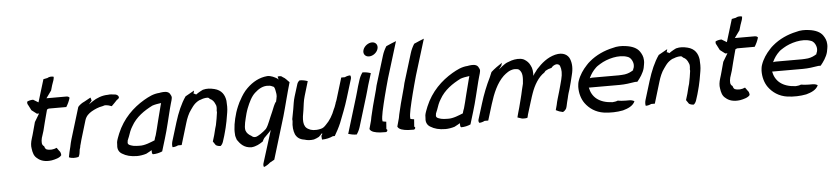

<svg xmlns="http://www.w3.org/2000/svg" viewBox="-47 -953 6161 1414"><g transform="rotate(-5 3033.5 -246.5)"><path d="M161 -456C158 -445 161 -436 165 -431L186 -390L224 -361H240C227 -340 217 -322 204 -301C197 -277 191 -254 185 -231C180 -214 177 -200 171 -183C162 -155 159 -130 163 -109C167 -78 174 -51 198 -34C219 -15 253 -2 303 -9C329 -14 363 -22 376 -41C376 -54 372 -67 364 -74L347 -98C323 -87 295 -84 270 -94C262 -100 259 -108 256 -118C238 -128 238 -151 245 -181L248 -190C253 -204 257 -218 261 -231L276 -291C286 -324 291 -353 301 -385L314 -391H444C456 -410 467 -433 474 -457C471 -463 463 -468 452 -468H304L343 -522L354 -560L367 -597C369 -605 371 -613 371 -621C359 -626 337 -625 324 -616L294 -610C277 -554 260 -499 243 -443L205 -466C189 -466 173 -462 161 -456Z M461 -151C458 -142 456 -134 454 -125C451 -116 451 -106 448 -97C440 -70 436 -46 431 -21C448 -11 478 -11 502 -17C513 -35 512 -53 515 -70L521 -90V-95L527 -116C530 -130 535 -145 539 -159C552 -200 563 -241 576 -282C586 -314 607 -330 628 -343C653 -357 679 -369 710 -374L727 -379C748 -379 766 -373 778 -368C784 -375 791 -382 799 -389L819 -410C825 -413 830 -418 835 -423C839 -432 832 -448 809 -452H804C790 -454 774 -457 757 -454C714 -454 672 -437 641 -416C637 -414 635 -411 631 -409L612 -396L634 -422C631 -429 631 -438 627 -445L580 -419C563 -412 543 -398 532 -384Z M794 -101C793 -92 793 -85 793 -77C789 -47 803 -24 824 -13C851 4 886 14 933 14C953 14 979 10 1001 3C1011 -2 1020 -7 1027 -11L1042 -20L1043 4C1045 6 1048 8 1049 11C1074 11 1099 5 1119 -4L1147 -96C1170 -170 1185 -242 1204 -315L1213 -348C1225 -390 1230 -395 1213 -422C1198 -445 1159 -438 1156 -438C1150 -438 1142 -436 1136 -435C1090 -432 1057 -414 1020 -393C937 -344 860 -271 815 -163C807 -142 797 -119 794 -101ZM873 -106C875 -115 882 -125 884 -133C892 -158 903 -187 916 -207C953 -274 1015 -315 1076 -346C1093 -352 1120 -357 1138 -359C1139 -359 1140 -358 1142 -359L1137 -342C1127 -304 1118 -270 1109 -233C1104 -217 1099 -188 1094 -172C1090 -157 1087 -143 1082 -127L1075 -108L1070 -90C1042 -79 996 -58 957 -60C941 -60 925 -61 913 -63C897 -67 871 -72 871 -89C872 -95 872 -101 873 -106Z M1200 -71C1195 -54 1195 -38 1198 -28C1213 -28 1227 -32 1239 -38H1266L1314 -197C1323 -228 1338 -266 1358 -292C1367 -305 1379 -322 1391 -333C1401 -342 1421 -357 1436 -359C1450 -365 1466 -369 1485 -369C1495 -369 1498 -362 1503 -358C1523 -350 1534 -333 1541 -315C1548 -304 1548 -287 1545 -268L1546 -256C1542 -226 1537 -194 1530 -162L1523 -138C1518 -121 1515 -106 1511 -90C1506 -74 1502 -59 1497 -44L1516 -16C1523 -11 1536 -6 1551 -6C1558 -11 1566 -22 1570 -34L1584 -78L1593 -111C1595 -120 1597 -129 1600 -138C1603 -153 1606 -168 1610 -184C1613 -203 1618 -227 1621 -248C1626 -276 1625 -308 1623 -334C1617 -378 1595 -415 1542 -428C1512 -435 1488 -438 1457 -430C1444 -424 1434 -418 1422 -411L1404 -399C1397 -407 1388 -406 1386 -408L1392 -430L1326 -393C1291 -343 1264 -279 1242 -208Z M1688 -243C1669 -181 1660 -126 1664 -83C1663 -68 1671 -53 1674 -41C1694 -12 1721 23 1778 23C1812 20 1838 5 1863 -12C1866 -20 1872 -30 1877 -37C1890 -50 1903 -64 1917 -77L1925 -87L1929 -91L1924 -74L1854 150C1851 161 1853 171 1856 176C1873 170 1890 159 1903 147L1936 129L2031 -184C2037 -204 2041 -222 2047 -242C2060 -286 2068 -327 2081 -370C2087 -390 2093 -410 2098 -430C2082 -444 2071 -462 2050 -472C2045 -479 2031 -483 2014 -479L2019 -456L2010 -465C1993 -475 1966 -490 1938 -489C1879 -484 1829 -456 1786 -414C1762 -391 1742 -361 1726 -330C1720 -321 1715 -311 1711 -301C1709 -298 1707 -293 1705 -288C1699 -273 1692 -257 1688 -243ZM1762 -229C1765 -241 1770 -253 1774 -265C1791 -308 1811 -351 1840 -376C1866 -400 1902 -423 1944 -417C1954 -417 1965 -413 1972 -409C1985 -406 1986 -392 1989 -381C1992 -364 1996 -350 1994 -332C1992 -326 1992 -321 1991 -316L1988 -303C1987 -301 1988 -299 1987 -297C1978 -288 1974 -277 1968 -265C1957 -238 1947 -213 1935 -187L1923 -158C1915 -139 1906 -117 1894 -102C1883 -91 1868 -80 1851 -68C1843 -64 1824 -50 1813 -50C1798 -48 1790 -55 1783 -61C1765 -71 1750 -83 1743 -105C1736 -135 1751 -185 1762 -229Z M2126 -322C2116 -290 2113 -260 2108 -231C2104 -208 2098 -180 2094 -157L2095 -143C2089 -104 2093 -71 2104 -44C2116 -20 2135 -4 2170 1C2191 8 2215 10 2240 6C2254 2 2267 -4 2278 -10C2289 -19 2294 -26 2300 -33L2306 -31L2297 -16C2298 -6 2298 3 2299 12C2329 12 2358 5 2381 -6H2395C2411 -33 2428 -64 2442 -97C2464 -154 2488 -212 2507 -275L2550 -415C2553 -426 2551 -436 2547 -441C2533 -441 2518 -437 2507 -431H2480L2431 -270C2429 -263 2426 -257 2423 -250L2422 -245C2417 -232 2413 -217 2406 -205C2389 -159 2365 -121 2338 -95C2326 -82 2314 -70 2294 -67C2255 -58 2224 -64 2208 -74C2162 -95 2169 -152 2182 -218C2187 -251 2189 -283 2200 -319L2232 -426C2216 -432 2196 -437 2173 -437C2165 -432 2157 -422 2154 -412Z M2661 -619C2652 -590 2670 -568 2698 -568C2726 -568 2755 -589 2764 -617C2773 -646 2756 -669 2728 -669C2700 -669 2670 -647 2661 -619ZM2598 -357C2590 -330 2585 -307 2576 -279L2495 -13C2511 -8 2534 -3 2557 -3C2567 -17 2577 -36 2583 -56L2651 -279C2660 -307 2665 -330 2673 -357L2700 -444C2684 -450 2662 -455 2639 -455C2628 -440 2618 -421 2612 -401Z M2734 -350C2731 -340 2729 -329 2727 -320C2716 -281 2705 -241 2695 -202C2688 -168 2676 -130 2671 -97L2654 -35C2663 -13 2695 -6 2730 -3L2770 -2C2783 0 2791 -21 2778 -23L2782 -78C2772 -79 2763 -81 2755 -83C2751 -104 2758 -130 2762 -156C2770 -192 2778 -228 2788 -266C2800 -310 2810 -352 2823 -396L2905 -663C2885 -655 2859 -645 2831 -632C2819 -613 2807 -589 2800 -565Z M2940 -350C2937 -340 2935 -329 2933 -320C2922 -281 2911 -241 2901 -202C2894 -168 2882 -130 2877 -97L2860 -35C2869 -13 2901 -6 2936 -3L2976 -2C2989 0 2997 -21 2984 -23L2988 -78C2978 -79 2969 -81 2961 -83C2957 -104 2964 -130 2968 -156C2976 -192 2984 -228 2994 -266C3006 -310 3016 -352 3029 -396L3111 -663C3091 -655 3065 -645 3037 -632C3025 -613 3013 -589 3006 -565Z M3073 -101C3072 -92 3072 -85 3072 -77C3068 -47 3082 -24 3103 -13C3130 4 3165 14 3212 14C3232 14 3258 10 3280 3C3290 -2 3299 -7 3306 -11L3321 -20L3322 4C3324 6 3327 8 3328 11C3353 11 3378 5 3398 -4L3426 -96C3449 -170 3464 -242 3483 -315L3492 -348C3504 -390 3509 -395 3492 -422C3477 -445 3438 -438 3435 -438C3429 -438 3421 -436 3415 -435C3369 -432 3336 -414 3299 -393C3216 -344 3139 -271 3094 -163C3086 -142 3076 -119 3073 -101ZM3152 -106C3154 -115 3161 -125 3163 -133C3171 -158 3182 -187 3195 -207C3232 -274 3294 -315 3355 -346C3372 -352 3399 -357 3417 -359C3418 -359 3419 -358 3421 -359L3416 -342C3406 -304 3397 -270 3388 -233C3383 -217 3378 -188 3373 -172C3369 -157 3366 -143 3361 -127L3354 -108L3349 -90C3321 -79 3275 -58 3236 -60C3220 -60 3204 -61 3192 -63C3176 -67 3150 -72 3150 -89C3151 -95 3151 -101 3152 -106Z M3460 -34C3457 -24 3460 -15 3464 -10C3478 -10 3493 -15 3504 -21H3531L3567 -138C3592 -219 3623 -291 3673 -339C3695 -358 3718 -377 3752 -381H3761C3764 -381 3768 -381 3772 -380C3779 -380 3785 -378 3790 -374C3816 -351 3814 -316 3809 -269L3798 -224C3792 -200 3789 -179 3782 -156C3777 -135 3771 -114 3766 -94C3762 -82 3760 -73 3757 -63C3753 -51 3751 -38 3747 -25L3771 -17C3778 -12 3809 -12 3820 -16C3822 -23 3825 -31 3826 -39L3855 -133C3858 -142 3860 -150 3863 -158L3865 -165C3868 -175 3872 -184 3875 -194C3895 -251 3928 -308 3973 -337L3983 -349C3996 -357 4011 -363 4029 -367C4036 -378 4054 -390 4069 -390C4071 -391 4073 -390 4075 -389C4084 -387 4089 -384 4093 -375C4103 -349 4104 -318 4093 -275C4085 -247 4080 -222 4071 -193L4063 -166C4060 -156 4057 -148 4055 -139C4050 -123 4046 -106 4043 -91L4033 -54C4041 -50 4049 -47 4057 -43L4083 -36C4083 -33 4109 -47 4113 -69L4115 -76C4119 -94 4124 -118 4129 -135C4132 -147 4134 -159 4138 -171L4147 -199C4157 -233 4165 -267 4173 -300C4186 -348 4184 -387 4171 -420C4159 -450 4125 -476 4064 -461C4006 -446 3962 -409 3923 -366L3912 -351C3904 -341 3896 -331 3891 -320C3892 -350 3890 -376 3878 -397C3868 -419 3854 -433 3832 -446C3824 -449 3817 -452 3809 -453C3777 -457 3744 -450 3719 -439C3700 -434 3682 -421 3668 -410L3641 -388L3662 -415L3668 -436C3639 -417 3611 -398 3586 -375L3570 -337C3542 -281 3516 -216 3496 -150Z M4220 -253C4215 -238 4214 -224 4213 -211C4212 -164 4225 -120 4248 -88C4278 -47 4323 -14 4386 -5C4432 1 4481 0 4526 -9C4562 -19 4601 -34 4616 -69C4608 -74 4595 -79 4580 -79H4551C4530 -79 4510 -81 4493 -84C4483 -79 4468 -77 4454 -76C4355 -81 4304 -127 4290 -198H4517C4558 -198 4596 -204 4633 -210H4650C4670 -234 4696 -270 4705 -307L4710 -334C4712 -345 4713 -355 4712 -365C4711 -392 4701 -411 4689 -429C4670 -457 4634 -473 4588 -479C4558 -484 4520 -483 4492 -474C4429 -461 4365 -432 4316 -390C4307 -383 4298 -374 4290 -365C4260 -333 4235 -297 4220 -253ZM4303 -266C4318 -298 4333 -319 4356 -341C4366 -351 4378 -357 4390 -365C4441 -397 4531 -422 4593 -399C4613 -393 4624 -376 4630 -359C4635 -346 4636 -331 4632 -316L4626 -301L4627 -298C4607 -285 4588 -276 4562 -272L4539 -270C4532 -269 4524 -269 4517 -269H4323C4316 -269 4310 -268 4303 -266Z M4698 -71C4693 -54 4693 -38 4696 -28C4711 -28 4725 -32 4737 -38H4764L4812 -197C4821 -228 4836 -266 4856 -292C4865 -305 4877 -322 4889 -333C4899 -342 4919 -357 4934 -359C4948 -365 4964 -369 4983 -369C4993 -369 4996 -362 5001 -358C5021 -350 5032 -333 5039 -315C5046 -304 5046 -287 5043 -268L5044 -256C5040 -226 5035 -194 5028 -162L5021 -138C5016 -121 5013 -106 5009 -90C5004 -74 5000 -59 4995 -44L5014 -16C5021 -11 5034 -6 5049 -6C5056 -11 5064 -22 5068 -34L5082 -78L5091 -111C5093 -120 5095 -129 5098 -138C5101 -153 5104 -168 5108 -184C5111 -203 5116 -227 5119 -248C5124 -276 5123 -308 5121 -334C5115 -378 5093 -415 5040 -428C5010 -435 4986 -438 4955 -430C4942 -424 4932 -418 4920 -411L4902 -399C4895 -407 4886 -406 4884 -408L4890 -430L4824 -393C4789 -343 4762 -279 4740 -208Z M5250 -456C5247 -445 5250 -436 5254 -431L5275 -390L5313 -361H5329C5316 -340 5306 -322 5293 -301C5286 -277 5280 -254 5274 -231C5269 -214 5266 -200 5260 -183C5251 -155 5248 -130 5252 -109C5256 -78 5263 -51 5287 -34C5308 -15 5342 -2 5392 -9C5418 -14 5452 -22 5465 -41C5465 -54 5461 -67 5453 -74L5436 -98C5412 -87 5384 -84 5359 -94C5351 -100 5348 -108 5345 -118C5327 -128 5327 -151 5334 -181L5337 -190C5342 -204 5346 -218 5350 -231L5365 -291C5375 -324 5380 -353 5390 -385L5403 -391H5533C5545 -410 5556 -433 5563 -457C5560 -463 5552 -468 5541 -468H5393L5432 -522L5443 -560L5456 -597C5458 -605 5460 -613 5460 -621C5448 -626 5426 -625 5413 -616L5383 -610C5366 -554 5349 -499 5332 -443L5294 -466C5278 -466 5262 -462 5250 -456Z M5575 -253C5570 -238 5569 -224 5568 -211C5567 -164 5580 -120 5603 -88C5633 -47 5678 -14 5741 -5C5787 1 5836 0 5881 -9C5917 -19 5956 -34 5971 -69C5963 -74 5950 -79 5935 -79H5906C5885 -79 5865 -81 5848 -84C5838 -79 5823 -77 5809 -76C5710 -81 5659 -127 5645 -198H5872C5913 -198 5951 -204 5988 -210H6005C6025 -234 6051 -270 6060 -307L6065 -334C6067 -345 6068 -355 6067 -365C6066 -392 6056 -411 6044 -429C6025 -457 5989 -473 5943 -479C5913 -484 5875 -483 5847 -474C5784 -461 5720 -432 5671 -390C5662 -383 5653 -374 5645 -365C5615 -333 5590 -297 5575 -253ZM5658 -266C5673 -298 5688 -319 5711 -341C5721 -351 5733 -357 5745 -365C5796 -397 5886 -422 5948 -399C5968 -393 5979 -376 5985 -359C5990 -346 5991 -331 5987 -316L5981 -301L5982 -298C5962 -285 5943 -276 5917 -272L5894 -270C5887 -269 5879 -269 5872 -269H5678C5671 -269 5665 -268 5658 -266Z"/></g></svg>

Font: SolarCharger
Style: 552
Weight: 400
Designer: Mew Too
Foundry: Cannot Into Space Fonts/KineticPlasma Fonts
Version: Version 1.100